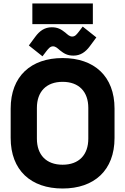

<svg xmlns="http://www.w3.org/2000/svg" viewBox="-20 -1055 716 1098"><path d="M165 -1035V-917H511V-1035ZM182 -845 145 -795 223 -733 245 -762C257 -777 267 -790 283 -790C299 -790 310 -778 323 -767C347 -748 366 -737 400 -737C440 -737 469 -757 494 -791L531 -841L453 -903L431 -874C419 -859 410 -846 393 -846C377 -846 366 -858 353 -869C329 -888 310 -899 276 -899C236 -899 207 -879 182 -845ZM338 23C519 23 635 -81 635 -266V-434C635 -619 519 -723 338 -723C157 -723 41 -619 41 -434V-266C41 -81 157 23 338 23ZM338 -113C244 -113 191 -170 191 -262V-438C191 -530 244 -587 338 -587C432 -587 485 -530 485 -438V-262C485 -170 432 -113 338 -113Z"/></svg>

Font: Kalas SG
Style: Bold
Weight: 700
Designer: Kalas
Foundry: Kalas
Version: Version 2.000;FEAKit 1.0